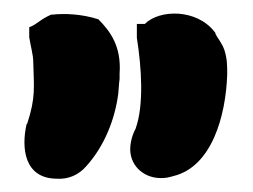

<svg xmlns="http://www.w3.org/2000/svg" viewBox="-20 -721 381 289"><path d="M20 -534C12 -499 16 -452 66 -452C82 -451 98 -457 110 -471C137 -501 153 -541 158 -580C159 -589 159 -596 160 -602V-610C163 -651 146 -674 128 -692C103 -700 77 -701 59 -699H57C39 -691 37 -685 24 -680V-665C26 -652 30 -638 30 -629C31 -589 34 -575 21 -535ZM176 -495C177 -469 199 -452 224 -453C230 -453 234 -454 241 -456C299 -470 320 -547 322 -609C322 -622 322 -632 318 -645C314 -657 308 -662 304 -671V-672L303 -673C276 -708 220 -707 198 -685H186V-664C193 -620 197 -563 184 -527C179 -518 176 -506 176 -496Z"/></svg>

Font: Vapor
Style: ExBd
Weight: 800
Foundry: Cannot Into Space Fonts
Version: Version 0.179